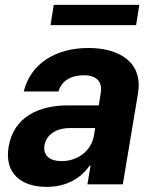

<svg xmlns="http://www.w3.org/2000/svg" viewBox="-20 -747 620 778"><path d="M169 10.3C249.6 10.3 307.9 -24.9 342.7 -75.6H346.9L334.2 0H477.6L539.1 -367.9C560.7 -497.9 459.2 -552.6 338.4 -552.6C207.4 -552.6 104.4 -490.8 76.3 -376.4H217C229 -418.3 266.3 -442.1 320.3 -442.1C371.4 -442.1 395.2 -415.5 388.5 -371.4L380.3 -320H255.3C138.1 -320 35.5 -273.8 14.9 -152.3C-2.8 -44.7 65.3 10.3 169 10.3ZM160.2 -157.3C166.9 -199.9 205.6 -228.3 263.8 -228H365.8L360.1 -195C349.8 -137.4 296.2 -94.1 229.8 -94.1C182.5 -94.1 153.8 -116.1 160.2 -157.3ZM184.7 -645.2H531.6L544.4 -727.3H197.8Z"/></svg>

Font: Margiela Sans
Style: Bold Italic
Weight: 700
Italic angle: -9.39999°
Designer: Stefan Endress, Andreas Faust
Version: Version 1.100;FEAKit 1.0